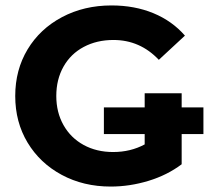

<svg xmlns="http://www.w3.org/2000/svg" viewBox="-20 -675 786 706"><path d="M512 -332H648V-71Q595 -31 526 -10Q457 11 387 11Q287 11 207 -32Q127 -75 81.5 -150.5Q36 -226 36 -322Q36 -418 81.5 -493.5Q127 -569 208 -612Q289 -655 390 -655Q475 -655 544 -626.5Q613 -598 660 -544L564 -455Q495 -528 397 -528Q336 -528 288 -502.5Q240 -477 213.5 -430Q187 -383 187 -322Q187 -262 213.5 -215Q240 -168 287.5 -142Q335 -116 396 -116Q460 -116 512 -144ZM362 -280H728V-182H362Z"/></svg>

Font: Montserrat Ace
Style: Bold
Weight: 700
Designer: Julieta Ulanovsky
Foundry: Julieta Ulanovsky
Version: Version 1